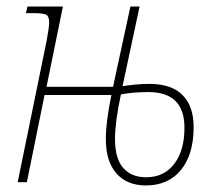

<svg xmlns="http://www.w3.org/2000/svg" viewBox="-20 -556 657 586"><path d="M303 -132Q303 -184 320 -266H116L62 0H34L122 -430Q130 -472 130 -488Q130 -506 121 -511Q112 -516 79 -516H59L64 -536H172L122 -291H325L378 -536H406L354 -293Q399 -300 436 -300Q503 -300 537 -266Q571 -232 571 -168Q571 -85 532.5 -37.5Q494 10 425 10Q368 10 335.5 -26.5Q303 -63 303 -132ZM543 -166Q543 -275 433 -275Q387 -275 349 -268Q331 -183 331 -132Q331 -72 356 -43.5Q381 -15 426 -15Q481 -15 512 -56Q543 -97 543 -166Z"/></svg>

Font: Noto Serif NarrowThin
Style: Italic
Weight: 250
Width: 4
Italic angle: -12°
Designer: Monotype Design Team
Foundry: Monotype Imaging Inc.
Version: Version 1.001